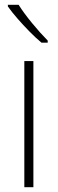

<svg xmlns="http://www.w3.org/2000/svg" viewBox="-20 -785 242 805"><path d="M120 0H82V-529H120ZM58 -765Q80 -730 115 -687.5Q150 -645 180 -615V-606H154Q130 -626 103.5 -653Q77 -680 53 -707.5Q29 -735 13 -758V-765Z"/></svg>

Font: Noto Sans Sinhala SemiCondensed ExtraLight
Style: Regular
Weight: 200
Width: 4
Designer: Jelle Bosma - Monotype Design Team
Foundry: Monotype Imaging Inc.
Version: Version 2.006; ttfautohint (v1.8.4.7-5d5b)